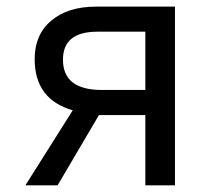

<svg xmlns="http://www.w3.org/2000/svg" viewBox="-20 -556 640 576"><path d="M152.8 0H56.2L198.2 -225.1Q84 -257.8 84 -378.9Q84 -452.1 133.8 -494.1Q183.6 -536.1 268.1 -536.1H504.9V0H416V-210.9H276.9ZM416 -286.1V-460.9H272Q168.9 -460.9 168.9 -377Q168.9 -286.1 285.2 -286.1Z"/></svg>

Font: Noto Mono
Style: Regular
Weight: 400
Designer: Monotype Design Team
Foundry: Monotype Imaging Inc.
Version: Version 1.00